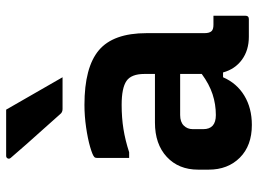

<svg xmlns="http://www.w3.org/2000/svg" viewBox="-130 -720 859 640"><g transform="rotate(-90 300.0 -399.5)"><path d="M510 -341V-148Q510 -131 517 -124Q523 -118 538 -118H568V-11Q568 0 557 0H498Q453 0 421.5 -23Q390 -46 379 -86H363Q343 -40 301.5 -15Q260 10 204 10Q135 10 95 -30Q55 -70 55 -134V-169Q55 -234 97.5 -273.5Q140 -313 212 -313H374V-348Q374 -392 350.5 -408Q327 -424 271 -424Q228 -424 190.5 -418Q153 -412 113 -399H94V-506Q94 -512 97 -515Q103 -521 130.5 -529Q158 -537 196 -542.5Q234 -548 271 -548Q396 -548 453 -500Q510 -452 510 -341ZM190 -152Q190 -110 237 -110Q273 -110 306.5 -121Q340 -132 374 -157V-229H237Q214 -229 202 -217Q190 -205 190 -187ZM255 -809Q282 -762 309 -715Q336 -668 363 -621H257Q246 -621 240 -629Q211 -662 187 -688.5Q163 -715 141 -740Q119 -765 94 -794Q90 -799 92.5 -804Q95 -809 101 -809Z"/></g></svg>

Font: Recursive Sn Lnr St
Style: Bold
Weight: 700
Version: Version 1.079;hotconv 1.0.112;makeotfexe 2.5.65598; ttfautoh